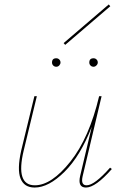

<svg xmlns="http://www.w3.org/2000/svg" viewBox="-20 -837 550 860"><path d="M474 -809 272 -636 265 -644 467 -817ZM213 -557Q213 -576 232 -576Q240 -576 245.5 -570.5Q251 -565 251 -557Q251 -550 245.5 -544Q240 -538 232 -538Q224 -538 218.5 -543.5Q213 -549 213 -557ZM380 -557Q380 -576 399 -576Q407 -576 412.5 -570.5Q418 -565 418 -557Q418 -550 412 -544Q406 -538 399 -538Q391 -538 385.5 -543.5Q380 -549 380 -557ZM473 -86 481 -80Q408 3 365 3Q327 3 339 -49L391 -269Q340 -138 269 -67.5Q198 3 135 3Q88 3 72 -37.5Q56 -78 75 -163L134 -406H145L86 -162Q49 -7 136 -7Q211 -7 295.5 -113.5Q380 -220 424 -406H435L350 -47Q341 -7 368 -7Q403 -7 473 -86Z"/></svg>

Font: EauTestInfant Hairline
Style: Italic
Weight: 250
Italic angle: -12°
Designer: Christian Thalmann (Catharsis Fonts)
Version: Version 0.001;PS 000.001;hotconv 1.0.88;makeotf.lib2.5.64775